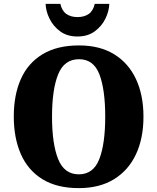

<svg xmlns="http://www.w3.org/2000/svg" viewBox="-20 -959 810 989"><path d="M386 10Q273 10 198.5 -36Q124 -82 87.5 -165Q51 -248 51 -359Q51 -470 87.5 -552Q124 -634 199 -679.5Q274 -725 387 -725Q494 -725 568 -679.5Q642 -634 680.5 -551.5Q719 -469 719 -358Q719 -247 680.5 -164.5Q642 -82 567.5 -36Q493 10 386 10ZM386 -61Q461 -61 491.5 -139.5Q522 -218 522 -358Q522 -498 492 -576Q462 -654 387 -654Q311 -654 279.5 -576Q248 -498 248 -358Q248 -218 279.5 -139.5Q311 -61 386 -61ZM379 -771Q326 -771 290 -797.5Q254 -824 235 -863Q216 -902 215 -939H291Q299 -903 322 -887Q345 -871 379 -871Q414 -871 437 -887Q460 -903 468 -939H543Q542 -902 523 -863Q504 -824 468 -797.5Q432 -771 379 -771Z"/></svg>

Font: Noto Serif SemiCondensed Black
Style: Regular
Weight: 900
Width: 4
Designer: Monotype Design Team
Foundry: Monotype Imaging Inc.
Version: Version 2.014; ttfautohint (v1.8.4.7-5d5b)